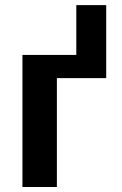

<svg xmlns="http://www.w3.org/2000/svg" viewBox="-20 -748 487 768"><path d="M285.2 -528.3V-727.5H404.8V-435.5H207.5V0H69.8V-528.3Z"/></svg>

Font: Liberation Sans
Style: Bold
Weight: 700
Designer: Steve Matteson
Foundry: Ascender Corporation
Version: Version 2.1.5